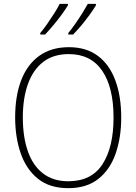

<svg xmlns="http://www.w3.org/2000/svg" viewBox="-20 -971 711 1001"><path d="M612 -358Q612 -254 583 -170.5Q554 -87 493 -38.5Q432 10 336 10Q239 10 178 -39Q117 -88 88 -171.5Q59 -255 59 -359Q59 -472 91 -554Q123 -636 185.5 -680.5Q248 -725 339 -725Q430 -725 490.5 -679.5Q551 -634 581.5 -551.5Q612 -469 612 -358ZM99 -359Q99 -258 125 -183Q151 -108 204 -67Q257 -26 336 -26Q457 -26 514.5 -115Q572 -204 572 -358Q572 -516 512.5 -602.5Q453 -689 339 -689Q258 -689 205 -648Q152 -607 125.5 -532.5Q99 -458 99 -359ZM480 -943Q468 -923 448 -895Q428 -867 404.5 -839Q381 -811 361 -791H336V-799Q353 -819 372.5 -847Q392 -875 409.5 -903Q427 -931 438 -951H480ZM334 -943Q322 -923 302 -895.5Q282 -868 258.5 -840Q235 -812 215 -791H190V-799Q207 -819 226.5 -847Q246 -875 263.5 -902.5Q281 -930 291 -951H334Z"/></svg>

Font: Noto Sans Khmer SemiCondensed ExtraLight
Style: Regular
Weight: 200
Width: 4
Designer: Danh Hong and the Monotype Design Team
Foundry: Monotype Imaging Inc.
Version: Version 2.004; ttfautohint (v1.8.4.7-5d5b)